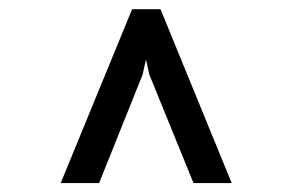

<svg xmlns="http://www.w3.org/2000/svg" viewBox="-20 -731 640 420"><path d="M196.8 -330.6H112.8L269 -710.9H331.1L486.8 -330.6H403.3L306.6 -567.9L299.3 -601.1L292 -567.9Z"/></svg>

Font: Roboto Mono
Style: Regular
Weight: 400
Designer: Google
Version: Version 2.000985; 2015; ttfautohint (v1.3)